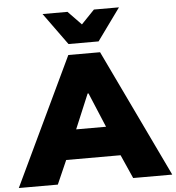

<svg xmlns="http://www.w3.org/2000/svg" viewBox="-95 -999 969 1056"><g transform="rotate(-5 389.5 -471.0)"><path d="M307.1 -765.1 179.2 -941.9H316.9L390.1 -866.2L462.9 -941.9H601.1L473.1 -765.1ZM-34.2 0 300.8 -705.1H476.1L813 0H597.2L539.1 -130.9H238.8L181.2 0ZM388.2 -484.9 308.1 -293.9H473.1L393.1 -484.9Z"/></g></svg>

Font: Mulish ExtraBlack
Style: Regular
Weight: 1000
Designer: Vernon Adams
Foundry: Vernon Adams
Version: Version 3.603; ttfautohint (v1.8.3)